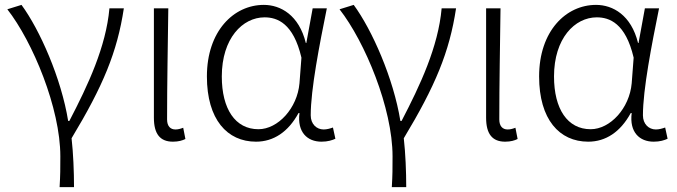

<svg xmlns="http://www.w3.org/2000/svg" viewBox="-20 -567 2773 786"><path d="M224 199H283C283 136 280 61 273 -1C402 -215 460 -354 487 -533H428C414 -375 340 -218 264 -72H259C231 -246 143 -445 68 -547L10 -529C114 -396 227 -124 227 73C227 125 227 148 224 199Z M688 13C711 13 727 8 739 2L730 -44C717 -39 708 -37 698 -37C678 -37 664 -50 664 -78C664 -225 667 -379 669 -533H610V-85C610 -19 635 13 688 13Z M1028 13C1100 13 1160 -27 1202 -104H1206C1196 -26 1238 13 1296 13C1322 13 1340 7 1353 1L1343 -45C1332 -41 1318 -37 1305 -37C1276 -37 1252 -59 1252 -95C1252 -201 1288 -385 1318 -533H1260L1234 -391H1232C1204 -505 1129 -547 1060 -547C937 -547 827 -440 827 -254C827 -78 910 13 1028 13ZM1038 -38C943 -38 888 -121 888 -254C888 -410 973 -496 1063 -496C1115 -496 1181 -472 1214 -331L1206 -226C1197 -124 1118 -38 1038 -38Z M1584 199H1643C1643 136 1640 61 1633 -1C1762 -215 1820 -354 1847 -533H1788C1774 -375 1700 -218 1624 -72H1619C1591 -246 1503 -445 1428 -547L1370 -529C1474 -396 1587 -124 1587 73C1587 125 1587 148 1584 199Z M2048 13C2071 13 2087 8 2099 2L2090 -44C2077 -39 2068 -37 2058 -37C2038 -37 2024 -50 2024 -78C2024 -225 2027 -379 2029 -533H1970V-85C1970 -19 1995 13 2048 13Z M2388 13C2460 13 2520 -27 2562 -104H2566C2556 -26 2598 13 2656 13C2682 13 2700 7 2713 1L2703 -45C2692 -41 2678 -37 2665 -37C2636 -37 2612 -59 2612 -95C2612 -201 2648 -385 2678 -533H2620L2594 -391H2592C2564 -505 2489 -547 2420 -547C2297 -547 2187 -440 2187 -254C2187 -78 2270 13 2388 13ZM2398 -38C2303 -38 2248 -121 2248 -254C2248 -410 2333 -496 2423 -496C2475 -496 2541 -472 2574 -331L2566 -226C2557 -124 2478 -38 2398 -38Z"/></svg>

Font: Genne Gothic Light
Style: Regular
Weight: 300
Designer: Ryoko NISHIZUKA (kana & ideographs); Paul D. Hunt (Latin, Greek & Cyrillic); Wenlong ZHANG (bopomofo); Sandoll Communica
Foundry: Adobe Systems Incorporated
Version: Version 1.004;PS 1.004;hotconv 16.6.51;makeotf.lib2.5.65220